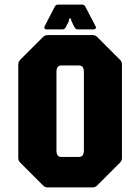

<svg xmlns="http://www.w3.org/2000/svg" viewBox="-20 -820 614 840"><path d="M188.5 0Q177 0 168.5 -8.5L68.5 -108.5Q60 -116.5 60 -128.5V-538.5Q60 -550 68.5 -558.5L168.5 -658.5Q177 -666.5 188.5 -666.5H385Q397 -666.5 405 -658.5L505 -558.5Q513.5 -550 513.5 -538.5V-128.5Q513.5 -116.5 505 -108.5L405 -8.5Q397 0 385 0ZM247.5 -133.5H326Q347 -133.5 347 -161.5V-505Q347 -533.5 326 -533.5H247.5Q227 -533.5 227 -505V-161.5Q227 -133.5 247.5 -133.5ZM184 -691.5Q177.5 -691.5 175 -695.5Q172.5 -699.5 175.5 -705.5L220 -791.5Q224 -800 235 -800H338Q349 -800 353 -791.5L398 -705.5Q401.5 -699.5 398.8 -695.5Q396 -691.5 390 -691.5H319Q311.5 -691.5 305.5 -701.5L292.5 -728L290 -739H283L281.5 -728L268 -701.5Q262.5 -691.5 255 -691.5Z"/></svg>

Font: Jaro
Style: Regular
Weight: 400
Designer: Agyei Archer, Celine Hurka, Mirko Velimirović
Version: Version 1.000